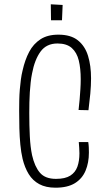

<svg xmlns="http://www.w3.org/2000/svg" viewBox="-20 -865 495 892"><path d="M238 7Q193 7 162.5 -9.5Q132 -26 113.5 -56Q95 -86 85 -127Q78 -157 74.5 -193Q71 -229 70 -268.5Q69 -308 69 -351Q69 -375 69.5 -400Q70 -425 72 -449Q74 -473 77 -495.5Q80 -518 85 -538Q96 -587 115.5 -624Q135 -661 168 -682.5Q201 -704 251 -704Q309 -704 342 -677.5Q375 -651 389 -605.5Q403 -560 403 -501Q403 -467 399.5 -429.5Q396 -392 391 -353L345 -354Q348 -379 350 -403Q352 -427 353.5 -451Q355 -475 355 -497Q355 -547 346 -584Q337 -621 313.5 -642Q290 -663 247 -663Q196 -663 168.5 -625.5Q141 -588 129 -524Q125 -505 122.5 -482Q120 -459 118.5 -436Q117 -413 116.5 -388.5Q116 -364 116 -339Q116 -282 118.5 -232Q121 -182 129 -144Q141 -91 165.5 -62.5Q190 -34 240 -34Q283 -34 306.5 -49Q330 -64 339.5 -90.5Q349 -117 349 -153Q349 -164 348 -178Q347 -192 346 -205H390Q392 -192 392.5 -180Q393 -168 393 -156Q393 -109 377.5 -72Q362 -35 328 -14Q294 7 238 7ZM217 -771 216 -845 271 -842 268 -771Z"/></svg>

Font: Truculenta ExtraLight
Style: Regular
Weight: 250
Version: Version 1.002